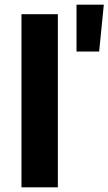

<svg xmlns="http://www.w3.org/2000/svg" viewBox="-20 -803 465 823"><path d="M72 -742H228V0H72ZM308 -783H425L405 -582H308Z"/></svg>

Font: Montserrat-Bold
Style: Bold
Weight: 700
Version: Version 7.200